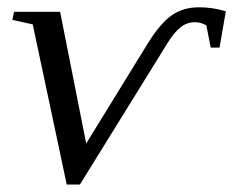

<svg xmlns="http://www.w3.org/2000/svg" viewBox="-20 -491 633 521"><path d="M575.7 -361.8H551.8L540 -421.9Q525.9 -430.7 509.3 -430.7Q487.3 -430.7 470.2 -417.2Q453.1 -403.8 435.1 -375L196.8 9.8H161.1L68.8 -424.8L13.7 -437L18.1 -459H143.1L213.9 -101.6L380.9 -373Q414.6 -427.2 445.6 -449.2Q476.6 -471.2 520 -471.2Q557.6 -471.2 592.8 -460.4Z"/></svg>

Font: Tinos
Style: Italic
Weight: 400
Italic angle: -16.333°
Designer: Steve Matteson
Foundry: Monotype Imaging Inc.
Version: Version 1.32